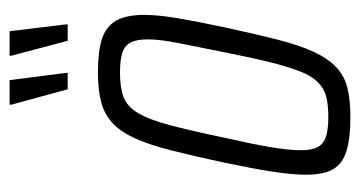

<svg xmlns="http://www.w3.org/2000/svg" viewBox="-195 -547 750 400"><g transform="rotate(-90 180.0 -347.0)"><path d="M136 8Q93 8 66 0Q39 -8 27.5 -28Q16 -48 16 -84Q16 -113 22.5 -155Q29 -197 41 -254Q55 -319 66.5 -364.5Q78 -410 91.5 -440Q105 -470 123 -487Q141 -504 166.5 -511Q192 -518 229 -518Q273 -518 299 -509.5Q325 -501 337 -480Q349 -459 349 -421Q349 -393 342 -351.5Q335 -310 323 -254Q309 -189 297.5 -144Q286 -99 272.5 -69.5Q259 -40 241 -22.5Q223 -5 198 1.5Q173 8 136 8ZM136 -38Q162 -38 179 -42.5Q196 -47 209 -60Q222 -73 231.5 -97.5Q241 -122 250.5 -160Q260 -198 271 -254Q283 -313 290.5 -351.5Q298 -390 298 -414Q298 -438 291 -450.5Q284 -463 269 -467.5Q254 -472 229 -472Q197 -472 177.5 -464.5Q158 -457 144.5 -434.5Q131 -412 119.5 -369Q108 -326 93 -254Q80 -197 73.5 -158.5Q67 -120 67 -95Q67 -72 74 -59.5Q81 -47 96.5 -42.5Q112 -38 136 -38ZM194 -581 162 -698V-702H213L228 -586V-581ZM295 -581 264 -698V-702H315L329 -586V-581Z"/></g></svg>

Font: Saira ExtraCondensed Light
Style: Italic
Weight: 300
Width: 2
Italic angle: -12°
Designer: Hector Gatti with collaboration of the Omnibus-Type team
Foundry: Omnibus-Type
Version: Version 1.101